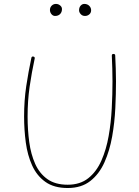

<svg xmlns="http://www.w3.org/2000/svg" viewBox="-20 -944 699 965"><path d="M147.9 -659.7Q156.2 -657.7 154.3 -649.4Q139.2 -579.1 128.9 -508.1Q118.7 -437 118.7 -358.4Q118.7 -291.5 127 -230Q135.3 -168.5 157 -120.1Q178.7 -71.8 218.3 -43.7Q257.8 -15.6 320.3 -15.6Q382.8 -15.6 424.1 -48.6Q465.3 -81.5 489.7 -137Q514.2 -192.4 526.1 -260.5Q538.1 -328.6 541.7 -399.9Q545.4 -471.2 545.4 -534.7Q545.4 -566.9 544.4 -599.6Q543.5 -632.3 542 -664.1Q542 -672.9 549.8 -672.9Q559.1 -672.9 559.1 -665Q560.5 -633.3 561.8 -600.6Q563 -567.9 563 -534.7Q563 -473.1 559.6 -400.9Q556.2 -328.6 543.7 -257.8Q531.2 -187 505.1 -128.4Q479 -69.8 434.1 -34.4Q389.2 1 320.3 1Q251.5 1 208.3 -29.8Q165 -60.5 141.6 -112.3Q118.2 -164.1 109.6 -228Q101.1 -292 101.1 -358.4Q101.1 -438.5 111.8 -510.5Q122.6 -582.5 137.7 -653.3Q139.6 -661.6 147.9 -659.7ZM438 -892.6Q438 -879.4 428.7 -871.6Q419.4 -863.8 407.2 -863.8Q394 -863.8 385.7 -873Q377.4 -882.3 377.4 -892.1Q377.4 -906.7 385.3 -915.5Q393.1 -924.3 403.8 -924.3Q418.9 -924.3 428.5 -914.8Q438 -905.3 438 -892.6ZM291.5 -898.4Q291.5 -882.8 282 -873.3Q272.5 -863.8 256.8 -863.8Q246.1 -863.8 238.5 -873Q231 -882.3 231 -894Q231 -906.7 239.7 -915.5Q248.5 -924.3 261.2 -924.3Q272.9 -924.3 282.2 -916.7Q291.5 -909.2 291.5 -898.4Z"/></svg>

Font: Mikhak-DS1-FD Thin
Style: Regular
Weight: 100
Designer: Amin Abedi
Version: Version 3.2